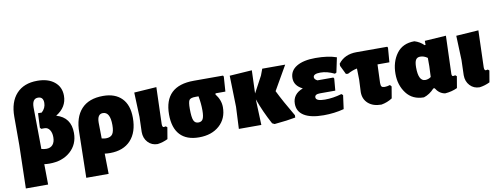

<svg xmlns="http://www.w3.org/2000/svg" viewBox="-69 -1080 4275 1640"><g transform="rotate(-10 2068.5 -259.5)"><path d="M44 185 53 -190V-435Q53 -563 117.5 -633.5Q182 -704 299 -704Q392 -704 447 -659.5Q502 -615 502 -539Q502 -440 407 -382Q531 -346 531 -211Q531 -112 461.5 -50.5Q392 11 280 11Q258 11 235 8L237 185ZM229 -484 233 -124Q257 -118 276 -118Q312 -118 331.5 -141Q351 -164 351 -206Q351 -245 334.5 -269.5Q318 -294 291 -294H261L252 -306L258 -430H290Q326 -463 326 -508Q326 -561 280 -561Q229 -561 229 -484Z M568 185 576 -206Q576 -337 640.5 -408Q705 -479 830 -479Q934 -479 991.5 -420.5Q1049 -362 1049 -251Q1049 -126 985 -57Q921 12 805 12Q781 12 759 9L762 185ZM754 -260 756 -123Q778 -118 793 -118Q832 -118 849 -141Q866 -164 866 -220Q866 -335 803 -335Q754 -335 754 -260Z M1219 7Q1168 7 1135 -28.5Q1102 -64 1102 -118L1106 -249L1098 -461L1292 -474L1282 -155Q1282 -127 1296 -127Q1303 -127 1313 -130L1325 -120L1308 -20Q1265 1 1219 7Z M1578 12Q1470 12 1414 -48Q1358 -108 1358 -224Q1358 -472 1616 -472H1870L1875 -462L1866 -334H1781L1778 -325Q1822 -269 1822 -207Q1822 -108 1755 -48Q1688 12 1578 12ZM1594 -114Q1622 -114 1633.5 -136Q1645 -158 1645 -210Q1645 -271 1633 -334H1607Q1564 -334 1552.5 -317.5Q1541 -301 1541 -241Q1541 -169 1552.5 -141.5Q1564 -114 1594 -114Z M1924 0 1933 -190 1926 -461 2120 -474 2113 -274 2189 -416 2210 -472H2409L2289 -263Q2336 -167 2416 -32L2415 -12Q2350 1 2232 12L2212 2Q2149 -114 2111 -223V-210L2119 0Z M2659 11Q2548 11 2490 -24.5Q2432 -60 2432 -128Q2432 -212 2522 -246Q2450 -281 2450 -347Q2450 -412 2509 -447.5Q2568 -483 2673 -483Q2782 -483 2855 -457L2828 -329L2814 -322Q2750 -353 2693 -353Q2631 -353 2631 -323Q2631 -305 2657 -292H2795L2801 -282L2792 -179H2660Q2614 -179 2614 -152Q2614 -119 2692 -119Q2764 -119 2838 -141L2851 -130L2835 -11Q2752 11 2659 11Z M3160 7Q3088 7 3046 -30Q3004 -67 3004 -128L3009 -236L3007 -333Q2969 -326 2924 -302L2906 -304L2869 -380V-399Q2924 -471 3027 -471H3294L3299 -462L3289 -337H3186L3180 -177Q3180 -154 3187 -145.5Q3194 -137 3214 -137Q3234 -137 3260 -145L3272 -131L3255 -30Q3212 -2 3160 7Z M3528 9Q3430 9 3376.5 -61.5Q3323 -132 3323 -230Q3323 -334 3375.5 -405.5Q3428 -477 3530 -477Q3577 -463 3611 -429L3619 -430V-465L3804 -477L3793 -148Q3793 -127 3805 -127Q3806 -127 3824 -130L3836 -120L3819 -20Q3770 3 3712 7Q3661 -2 3631 -52H3620Q3579 -7 3528 9ZM3506 -254Q3506 -135 3565 -135Q3592 -135 3615 -152L3619 -244V-317Q3589 -339 3556 -339Q3530 -339 3518 -320Q3506 -301 3506 -254Z M4012 7Q3961 7 3928 -28.5Q3895 -64 3895 -118L3899 -249L3891 -461L4085 -474L4075 -155Q4075 -127 4089 -127Q4096 -127 4106 -130L4118 -120L4101 -20Q4058 1 4012 7Z"/></g></svg>

Font: Alegreya Sans SC Black
Style: Regular
Weight: 900
Designer: Juan Pablo del Peral
Foundry: Huerta Tipografica
Version: Version 2.007